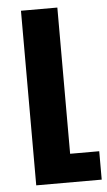

<svg xmlns="http://www.w3.org/2000/svg" viewBox="-53 -539 454 815"><g transform="rotate(-5 173.5 -132.0)"><path d="M68 240V-504H223V119H347V240Z"/></g></svg>

Font: Noto Sans Armenian SemiCondensed ExtraBold
Style: Regular
Weight: 800
Width: 4
Designer: Monotype Design Team
Foundry: Monotype Imaging Inc.
Version: Version 2.008; ttfautohint (v1.8.4.7-5d5b)